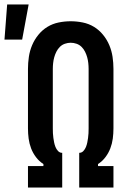

<svg xmlns="http://www.w3.org/2000/svg" viewBox="-66 -838 586 858"><path d="M59 0V-96H128V-105Q109 -117 95 -135.5Q81 -154 73 -175Q65 -196 62 -218.5Q59 -241 59 -264V-530Q59 -557 63 -584Q67 -611 77.5 -636Q88 -661 105.5 -682.5Q123 -704 146 -718Q169 -732 196 -737.5Q223 -743 250 -743Q277 -743 304 -737.5Q331 -732 354 -718Q377 -704 394.5 -682.5Q412 -661 422.5 -636Q433 -611 437 -584Q441 -557 441 -530V-264Q441 -241 438 -218.5Q435 -196 427 -175Q419 -154 405 -135.5Q391 -117 372 -105V-96H441V0H288V-155Q299 -155 306.5 -163Q314 -171 318 -181Q322 -191 324 -201Q326 -211 327.5 -221.5Q329 -232 329.5 -242.5Q330 -253 330 -264V-530Q330 -543 328.5 -556.5Q327 -570 323.5 -582.5Q320 -595 314 -607Q308 -619 298.5 -628.5Q289 -638 276 -642.5Q263 -647 250 -647Q237 -647 224 -642.5Q211 -638 201.5 -628.5Q192 -619 186 -607Q180 -595 176.5 -582.5Q173 -570 171.5 -556.5Q170 -543 170 -530V-264Q170 -253 170.5 -242.5Q171 -232 172.5 -221.5Q174 -211 176 -201Q178 -191 182 -181Q186 -171 193.5 -163Q201 -155 212 -155V0ZM-46 -661 -34 -818H62L33 -661Z"/></svg>

Font: Iosevka Term
Style: Bold
Weight: 700
Monospace: yes
Designer: Belleve Invis
Foundry: Belleve Invis
Version: Version 30.0.1